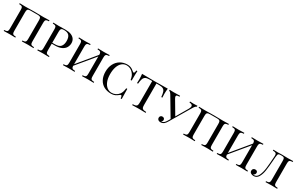

<svg xmlns="http://www.w3.org/2000/svg" viewBox="221 -2126 5635 3644"><g transform="rotate(30 3038.5 -304.0)"><path d="M613.3 -502V-106Q613.3 -68.4 619.4 -51.3Q625.5 -34.2 641.8 -27.8Q658.2 -21.5 694.3 -20V0Q652.8 -2.9 566.4 -2.9Q486.3 -2.9 439.5 0V-20Q475.6 -21.5 491.9 -27.8Q508.3 -34.2 514.4 -51.3Q520.5 -68.4 520.5 -106V-502Q520.5 -540 514.4 -557.6Q508.3 -575.2 491.7 -581.5Q475.1 -587.9 439.5 -587.9H296.4Q260.7 -587.9 244.1 -581.5Q227.5 -575.2 221.4 -557.6Q215.3 -540 215.3 -502V-106Q215.3 -68.4 221.4 -51.3Q227.5 -34.2 243.9 -27.8Q260.3 -21.5 296.4 -20V0Q250.5 -2.9 169.4 -2.9Q83.5 -2.9 41.5 0V-20Q77.6 -21.5 94 -27.8Q110.4 -34.2 116.5 -51.3Q122.6 -68.4 122.6 -106V-502Q122.6 -539.6 116.5 -556.6Q110.4 -573.7 94 -580.1Q77.6 -586.4 41.5 -587.9V-607.9Q83 -605 169.4 -605Q216.3 -605 293.5 -606.9Q353 -607.9 369.6 -607.9Q386.2 -607.9 444.8 -606.9Q520 -605 566.4 -605Q652.8 -605 694.3 -607.9V-587.9Q658.2 -586.4 641.8 -580.1Q625.5 -573.7 619.4 -556.6Q613.3 -539.6 613.3 -502Z M778.8 0ZM952.1 -106Q952.1 -68.4 958.3 -51.3Q964.4 -34.2 980.7 -27.8Q997.1 -21.5 1033.2 -20V0Q987.3 -2.9 906.2 -2.9Q820.3 -2.9 778.3 0V-20Q814.5 -21.5 830.8 -27.8Q847.2 -34.2 853.3 -51.3Q859.4 -68.4 859.4 -106V-502Q859.4 -539.6 853.3 -556.6Q847.2 -573.7 830.8 -580.1Q814.5 -586.4 778.3 -587.9V-607.9Q819.8 -605 900.4 -605Q918 -605 1008.8 -606.4L1051.3 -606.9Q1123 -606.9 1172.9 -585.9Q1222.7 -564.9 1247.6 -527.3Q1272.5 -489.7 1272.5 -439.9Q1272.5 -392.1 1249 -348.1Q1225.6 -304.2 1168.9 -275.1Q1112.3 -246.1 1019.5 -246.1H952.1ZM952.1 -502V-266.1H1009.3Q1102.1 -266.1 1137.2 -309.8Q1172.4 -353.5 1172.4 -429.2Q1172.4 -510.3 1138.4 -549.1Q1104.5 -587.9 1026.4 -587.9Q995.1 -587.9 979.5 -580.8Q963.9 -573.7 958 -555.7Q952.1 -537.6 952.1 -502Z M1932.1 -502V-106Q1932.1 -68.4 1938.2 -51.3Q1944.3 -34.2 1960.7 -27.8Q1977.1 -21.5 2013.2 -20V0Q1971.7 -2.9 1885.3 -2.9Q1805.2 -2.9 1758.3 0V-20Q1794.4 -21.5 1810.8 -27.8Q1827.1 -34.2 1833.3 -51.3Q1839.4 -68.4 1839.4 -106V-478.5L1514.6 -86.4Q1516.1 -58.6 1523.2 -45.2Q1530.3 -31.7 1546.4 -26.6Q1562.5 -21.5 1595.2 -20V0Q1548.8 -2.9 1468.3 -2.9Q1381.8 -2.9 1340.3 0V-20Q1376.5 -21.5 1392.8 -27.8Q1409.2 -34.2 1415.3 -51.3Q1421.4 -68.4 1421.4 -106V-502Q1421.4 -539.6 1415.3 -556.6Q1409.2 -573.7 1392.8 -580.1Q1376.5 -586.4 1340.3 -587.9V-607.9Q1381.8 -605 1468.3 -605Q1548.8 -605 1595.2 -607.9V-587.9Q1559.1 -586.4 1542.7 -580.1Q1526.4 -573.7 1520.3 -556.6Q1514.2 -539.6 1514.2 -502V-121.1L1839.4 -514.2Q1838.4 -545.9 1831.5 -560.5Q1824.7 -575.2 1808.6 -580.8Q1792.5 -586.4 1758.3 -587.9V-607.9Q1805.2 -605 1885.3 -605Q1971.2 -605 2013.2 -607.9V-587.9Q1977.1 -586.4 1960.7 -580.1Q1944.3 -573.7 1938.2 -556.6Q1932.1 -539.6 1932.1 -502Z M2101.1 0ZM2552.2 -557.1Q2564.5 -547.4 2571.8 -547.4Q2592.3 -547.4 2597.2 -607.9H2620.6Q2616.2 -550.3 2616.2 -397.9H2593.3Q2583.5 -450.2 2573.5 -474.9Q2563.5 -499.5 2543.5 -525.9Q2515.1 -563 2476.3 -582.5Q2437.5 -602.1 2394.5 -602.1Q2335.9 -602.1 2292 -565.9Q2248 -529.8 2224.1 -461.9Q2200.2 -394 2200.2 -301.8Q2200.2 -208 2226.8 -141.4Q2253.4 -74.7 2299.1 -40.3Q2344.7 -5.9 2401.4 -5.9Q2445.8 -5.9 2486.3 -25.4Q2526.9 -44.9 2554.2 -82Q2573.7 -107.9 2583.3 -137Q2592.8 -166 2600.6 -220.2H2623.5Q2623.5 -62.5 2627.4 0H2604.5Q2599.6 -60.5 2579.6 -60.5Q2571.8 -60.5 2559.6 -50.8Q2521.5 -19 2485.1 -2.4Q2448.7 14.2 2397.5 14.2Q2308.1 14.2 2241.2 -22.7Q2174.3 -59.6 2137.5 -129.9Q2100.6 -200.2 2100.6 -297.9Q2100.6 -393.6 2138.7 -467.3Q2176.8 -541 2244.4 -581.5Q2312 -622.1 2398.4 -622.1Q2432.1 -622.1 2459.2 -613.5Q2486.3 -605 2507.1 -591.3Q2527.8 -577.6 2552.2 -557.1Z M2724.1 0ZM3279.3 -490.2Q3279.3 -438.5 3282.2 -408.2H3259.3Q3253.4 -478 3240.5 -514.9Q3227.5 -551.8 3198.5 -568.4Q3169.4 -585 3115.2 -585H3051.3V-116.2Q3051.3 -74.7 3059.1 -55.4Q3066.9 -36.1 3087.4 -28.8Q3107.9 -21.5 3152.3 -20V0Q3100.6 -2.9 3005.4 -2.9Q2905.8 -2.9 2857.4 0V-20Q2901.9 -21.5 2922.4 -28.8Q2942.9 -36.1 2950.7 -55.4Q2958.5 -74.7 2958.5 -116.2V-585H2894.5Q2840.3 -585 2811.5 -568.4Q2782.7 -551.8 2769.5 -514.6Q2756.3 -477.5 2750.5 -408.2H2727.5Q2730.5 -439.9 2730.5 -490.2Q2730.5 -542.5 2723.6 -607.9Q2806.6 -605 3005.4 -605Q3203.6 -605 3286.6 -607.9Q3279.3 -543.9 3279.3 -490.2Z M3936.5 -607.9V-586.9Q3920.4 -582.5 3905.8 -566.7Q3891.1 -550.8 3872.1 -519L3659.2 -160.2L3613.3 -82Q3584 -31.2 3558.1 -11.2Q3525.9 14.2 3482.4 14.2Q3451.2 14.2 3431.6 -1.7Q3412.1 -17.6 3412.1 -45.9Q3412.1 -69.8 3427.2 -84.5Q3442.4 -99.1 3465.3 -99.1Q3487.3 -99.1 3501.7 -86.7Q3516.1 -74.2 3516.1 -51.8Q3516.1 -23.4 3489.3 -7.8Q3491.2 -6.8 3495.1 -6.8Q3545.9 -6.8 3589.4 -82L3621.1 -135.7L3386.2 -530.8Q3352.5 -586.9 3328.1 -586.9V-607.9Q3382.3 -605 3417.5 -605Q3493.2 -605 3556.2 -607.9V-586.9Q3522 -586.9 3503.9 -581.5Q3485.8 -576.2 3485.8 -556.6Q3485.8 -540 3503.4 -509.8L3672.9 -222.7L3821.3 -476.1Q3844.2 -515.6 3844.2 -540.5Q3844.2 -582.5 3774.4 -586.9V-607.9Q3831.5 -605 3859.4 -605Q3898.4 -605 3936.5 -607.9Z M4544.9 -502V-106Q4544.9 -68.4 4551 -51.3Q4557.1 -34.2 4573.5 -27.8Q4589.8 -21.5 4626 -20V0Q4584.5 -2.9 4498 -2.9Q4418 -2.9 4371.1 0V-20Q4407.2 -21.5 4423.6 -27.8Q4439.9 -34.2 4446 -51.3Q4452.1 -68.4 4452.1 -106V-502Q4452.1 -540 4446 -557.6Q4439.9 -575.2 4423.3 -581.5Q4406.7 -587.9 4371.1 -587.9H4228Q4192.4 -587.9 4175.8 -581.5Q4159.2 -575.2 4153.1 -557.6Q4147 -540 4147 -502V-106Q4147 -68.4 4153.1 -51.3Q4159.2 -34.2 4175.5 -27.8Q4191.9 -21.5 4228 -20V0Q4182.1 -2.9 4101.1 -2.9Q4015.1 -2.9 3973.1 0V-20Q4009.3 -21.5 4025.6 -27.8Q4042 -34.2 4048.1 -51.3Q4054.2 -68.4 4054.2 -106V-502Q4054.2 -539.6 4048.1 -556.6Q4042 -573.7 4025.6 -580.1Q4009.3 -586.4 3973.1 -587.9V-607.9Q4014.6 -605 4101.1 -605Q4147.9 -605 4225.1 -606.9Q4284.7 -607.9 4301.3 -607.9Q4317.9 -607.9 4376.5 -606.9Q4451.7 -605 4498 -605Q4584.5 -605 4626 -607.9V-587.9Q4589.8 -586.4 4573.5 -580.1Q4557.1 -573.7 4551 -556.6Q4544.9 -539.6 4544.9 -502Z M5301.8 -502V-106Q5301.8 -68.4 5307.9 -51.3Q5314 -34.2 5330.3 -27.8Q5346.7 -21.5 5382.8 -20V0Q5341.3 -2.9 5254.9 -2.9Q5174.8 -2.9 5127.9 0V-20Q5164.1 -21.5 5180.4 -27.8Q5196.8 -34.2 5202.9 -51.3Q5209 -68.4 5209 -106V-478.5L4884.3 -86.4Q4885.7 -58.6 4892.8 -45.2Q4899.9 -31.7 4916 -26.6Q4932.1 -21.5 4964.8 -20V0Q4918.5 -2.9 4837.9 -2.9Q4751.5 -2.9 4710 0V-20Q4746.1 -21.5 4762.5 -27.8Q4778.8 -34.2 4784.9 -51.3Q4791 -68.4 4791 -106V-502Q4791 -539.6 4784.9 -556.6Q4778.8 -573.7 4762.5 -580.1Q4746.1 -586.4 4710 -587.9V-607.9Q4751.5 -605 4837.9 -605Q4918.5 -605 4964.8 -607.9V-587.9Q4928.7 -586.4 4912.4 -580.1Q4896 -573.7 4889.9 -556.6Q4883.8 -539.6 4883.8 -502V-121.1L5209 -514.2Q5208 -545.9 5201.2 -560.5Q5194.3 -575.2 5178.2 -580.8Q5162.1 -586.4 5127.9 -587.9V-607.9Q5174.8 -605 5254.9 -605Q5340.8 -605 5382.8 -607.9V-587.9Q5346.7 -586.4 5330.3 -580.1Q5314 -573.7 5307.9 -556.6Q5301.8 -539.6 5301.8 -502Z M5953.6 -502V-106Q5953.6 -68.4 5959.7 -51.3Q5965.8 -34.2 5982.2 -27.8Q5998.5 -21.5 6034.7 -20V0Q5993.2 -2.9 5908.7 -2.9Q5826.7 -2.9 5779.8 0V-20Q5815.9 -21.5 5832.3 -27.8Q5848.6 -34.2 5854.7 -51.3Q5860.8 -68.4 5860.8 -106V-502Q5860.8 -540.5 5855.5 -558.1Q5850.1 -575.7 5835.7 -581.8Q5821.3 -587.9 5790 -587.9H5776.9Q5745.6 -587.9 5732.2 -581.3Q5718.8 -574.7 5713.9 -558.6Q5709 -542.5 5705.6 -502L5699.7 -424.3Q5689.9 -282.7 5676.5 -195.6Q5663.1 -108.4 5627.2 -47.1Q5591.3 14.2 5523.9 14.2Q5489.3 14.2 5462.6 -2.7Q5436 -19.5 5436 -54.2Q5436 -79.6 5452.4 -95.2Q5468.8 -110.8 5494.6 -110.8Q5517.6 -110.8 5531.7 -98.9Q5545.9 -86.9 5545.9 -64.9Q5545.9 -30.8 5502.9 -5.9Q5511.7 -4.9 5526.9 -4.9Q5586.4 -4.9 5618.2 -74.5Q5649.9 -144 5661.6 -240.7Q5673.3 -337.4 5682.1 -491.7L5682.6 -502Q5683.6 -518.6 5683.6 -524.9Q5683.6 -550.3 5676.8 -563Q5669.9 -575.7 5652.8 -581.1Q5635.7 -586.4 5601.6 -587.9V-607.9Q5644 -605 5698.7 -605Q5708 -605 5744.6 -606.4Q5763.2 -607.9 5787.6 -607.9Q5812 -607.9 5839.8 -606.4Q5907.2 -605 5919.9 -605Q5993.2 -605 6034.7 -607.9V-587.9Q5998.5 -586.4 5982.2 -580.1Q5965.8 -573.7 5959.7 -556.6Q5953.6 -539.6 5953.6 -502Z"/></g></svg>

Font: Playfair Display SC
Style: Regular
Weight: 400
Designer: Claus Eggers Sørensen
Foundry: Claus Eggers Sørensen
Version: Version 1.004;PS 001.004;hotconv 1.0.70;makeotf.lib2.5.58329